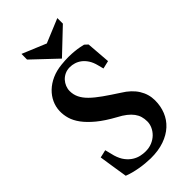

<svg xmlns="http://www.w3.org/2000/svg" viewBox="-283 -1008 1086 1086"><g transform="rotate(-45 260.5 -464.5)"><path d="M417.5 -887.2 273.9 -751 130.4 -886.7 130.9 -931.6 273.9 -872.1 417.5 -931.6ZM448.2 -556.6 400.4 -545.4 391.6 -579.1Q384.3 -608.9 371.1 -629.2Q357.9 -649.4 341.6 -661.9Q325.2 -674.3 306.9 -679.9Q288.6 -685.5 271.5 -685.5Q249 -685.5 231.2 -677.2Q213.4 -668.9 200.9 -655.3Q188.5 -641.6 181.6 -624.5Q174.8 -607.4 174.8 -590.3Q174.8 -561.5 186.8 -536.9Q198.7 -512.2 223.4 -488Q248 -463.9 285.4 -437.5Q322.8 -411.1 373.5 -378.4Q426.3 -346.2 452.9 -303.7Q479.5 -261.2 479.5 -211.4Q479.5 -165.5 463.6 -126.2Q447.8 -86.9 416.3 -57.9Q384.8 -28.8 338.1 -12.5Q291.5 3.9 230 3.4Q210.4 2.9 188.2 1Q166 -1 143.8 -4.9Q121.6 -8.8 100.1 -14.4Q78.6 -20 60.5 -27.3Q59.6 -34.2 57.1 -49.1Q54.7 -64 51.8 -82Q48.8 -100.1 45.9 -119.9Q43 -139.6 40.3 -156.7Q37.6 -173.8 35.9 -185.8Q34.2 -197.8 33.7 -200.7Q36.1 -201.2 43.7 -202.9Q51.3 -204.6 59.6 -206.5Q64.5 -207.5 69.6 -209Q74.7 -210.4 80.6 -211.4L94.7 -155.3Q105 -121.1 121.8 -99.6Q138.7 -78.1 158.4 -65.9Q178.2 -53.7 198.5 -49.3Q218.8 -44.9 235.4 -44.9Q265.1 -44.4 289.1 -54.4Q313 -64.5 329.6 -80.8Q346.2 -97.2 355.2 -117.4Q364.3 -137.7 364.3 -158.2Q364.3 -179.7 358.9 -198Q353.5 -216.3 341.1 -233.2Q328.6 -250 308.8 -265.6Q289.1 -281.2 259.8 -296.4Q198.2 -330.1 158.2 -363Q118.2 -396 94.7 -427.7Q71.3 -459.5 62.5 -490Q53.7 -520.5 54.7 -550.3Q55.7 -583.5 69.6 -613.8Q83.5 -644 108.6 -668.2Q133.8 -692.4 169.2 -708.3Q204.6 -724.1 249 -728.5Q280.8 -731.9 307.4 -731.7Q334 -731.4 355 -729.2Q376 -727.1 391.8 -723.9Q407.7 -720.7 418 -718.3L437 -700.7Z"/></g></svg>

Font: Varendra
Style: Regular
Weight: 700
Designer: Jacob Thomas
Foundry: Bangla Type Foundry
Version: Version 1.008